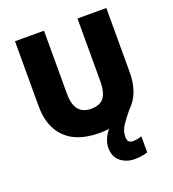

<svg xmlns="http://www.w3.org/2000/svg" viewBox="-166 -840 1089 1207"><g transform="rotate(-20 378.5 -237.0)"><path d="M519 88Q519 113 529.5 121.5Q540 130 557 130Q570 130 587.5 126.5Q605 123 615 119V227Q599 232 578 236Q557 240 530 240Q473 240 434 208.5Q395 177 395 118Q395 93 405 65Q415 37 440 6Q410 10 376 10Q228 10 150.5 -65.5Q73 -141 73 -280V-714H267V-295Q267 -219 295.5 -185Q324 -151 379 -151Q438 -151 464.5 -185.5Q491 -220 491 -296V-714H684V-284Q684 -214 663.5 -158.5Q643 -103 602 -65Q564 -19 541.5 15Q519 49 519 88Z"/></g></svg>

Font: Noto Sans Cherokee Black
Style: Regular
Weight: 900
Designer: Monotype Design Team
Foundry: Monotype Imaging Inc.
Version: Version 2.001; ttfautohint (v1.8.4.7-5d5b)